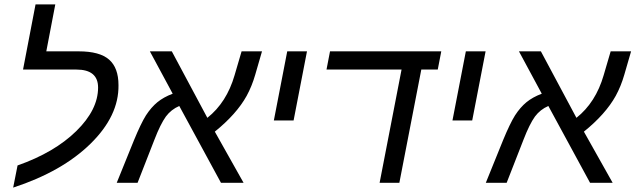

<svg xmlns="http://www.w3.org/2000/svg" viewBox="-20 -833 2896 875"><path d="M427 -434Q427 -516 328 -516H85L142 -813H232L191 -599H339Q434 -599 477 -561.5Q520 -524 520 -445Q522 -305 392.5 -178Q263 -51 40 22L60 -79Q228 -138 327.5 -235.5Q427 -333 427 -434Z M767 -406 663 -599H763L925 -296Q1013 -366 1049 -490L1081 -599H1174L1143 -492Q1128 -440 1104 -396Q1058 -313 959 -233L1090 0H987L797 -350Q760 -334 736 -302Q711 -267 684 -197L607 0H512L591 -195Q622 -270 645 -307Q669 -344 697 -367Q725 -390 767 -406Z M1228 -284 1289 -599H1379L1318 -284Z M1900 -516 1800 0H1710L1810 -516H1468L1484 -599H1991L1975 -516Z M2042 -284 2103 -599H2193L2132 -284Z M2449 -406 2345 -599H2445L2607 -296Q2695 -366 2731 -490L2763 -599H2856L2825 -492Q2810 -440 2786 -396Q2740 -313 2641 -233L2772 0H2669L2479 -350Q2442 -334 2418 -302Q2393 -267 2366 -197L2289 0H2194L2273 -195Q2304 -270 2327 -307Q2351 -344 2379 -367Q2407 -390 2449 -406Z"/></svg>

Font: Libra Sans
Style: Italic
Weight: 400
Italic angle: -12°
Foundry: Context Ltd
Version: Version 1.002